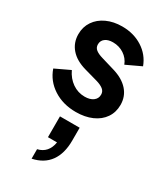

<svg xmlns="http://www.w3.org/2000/svg" viewBox="-226 -649 966 1119"><g transform="rotate(30 257.0 -90.0)"><path d="M27.5 -142 125.8 -188.5Q147.2 -143 184.6 -117.1Q222 -91.2 267.5 -91.2Q303 -91.2 324.2 -106.9Q345.5 -122.5 345.5 -149.2Q345.5 -171 328.8 -184.2Q312 -197.5 282.5 -206L193.5 -231Q125.2 -250.2 89.8 -291.1Q54.2 -332 54.2 -389.2Q54.2 -438.2 79.8 -475.9Q105.2 -513.5 150.8 -534.5Q196.2 -555.5 254.5 -555.5Q331.8 -555.5 390.9 -518Q450 -480.5 474.5 -414.8L375.2 -368.2Q361.2 -405 328.2 -426.8Q295.2 -448.5 253.8 -448.5Q220.8 -448.5 201.6 -433.9Q182.5 -419.2 182.5 -394.5Q182.5 -372.8 198.8 -359.9Q215 -347 246.5 -338L334 -312Q401.2 -292.2 437.4 -251.5Q473.5 -210.8 473.5 -153.8Q473.5 -104.5 447.9 -66.9Q422.2 -29.2 375.4 -8.6Q328.5 12 267.5 12Q180.8 12 116.4 -29.6Q52 -71.2 27.5 -142ZM262 220H201V80H333.5V166.2Q333.5 253.8 295 307.1Q256.5 360.5 181 376.2V312.5Q215.5 304.5 235.9 280.9Q256.2 257.2 262 220Z"/></g></svg>

Font: Trafiko Sans Variable
Style: Regular
Weight: 400
Designer: Gumpita Rahayu / Trafiko
Foundry: Tokotype / Trafiko
Version: Version 0.001;FEAKit 1.0